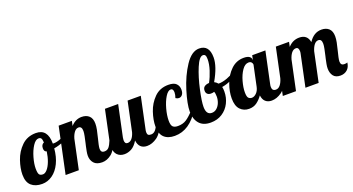

<svg xmlns="http://www.w3.org/2000/svg" viewBox="-63 -1356 3621 1968"><g transform="rotate(-20 1747.5 -372.5)"><path d="M29 -34C57.7 -8.7 96.7 4 146 4C186.7 4 224.3 -8.3 259 -33C293.7 -57.7 322 -92.7 344 -138C366 -183.3 379.7 -236.3 385 -297C421.7 -303 455.5 -313.2 486.5 -327.5C517.5 -341.8 542.7 -359.3 562 -380L553 -407C529.7 -390.3 503.7 -376.2 475 -364.5C446.3 -352.8 421 -347 399 -347C393.7 -347 390 -347.3 388 -348V-349C388 -455.7 345.3 -509 260 -509C197.3 -509 145.3 -488.8 104 -448.5C62.7 -408.2 32.7 -360.3 14 -305C-4.7 -249.7 -14 -199.3 -14 -154C-14 -99.3 0.3 -59.3 29 -34ZM234 -113.5C218 -95.2 202 -86 186 -86C166.7 -86 153.3 -91.5 146 -102.5C138.7 -113.5 135 -135 135 -167C135 -201 141.3 -240.3 154 -285C166.7 -329.7 183.3 -368 204 -400C224.7 -432 246 -448 268 -448C281.3 -448 290.7 -443.8 296 -435.5C301.3 -427.2 304.7 -412 306 -390C285.3 -381.3 275 -363.3 275 -336C275 -312 284 -298 302 -294C296.7 -255.3 288 -220.2 276 -188.5C264 -156.8 250 -131.8 234 -113.5Z M710.5 -26.5C729.5 -4.8 759.3 6 800 6C834.7 6 868.2 -6.5 900.5 -31.5C932.8 -56.5 961.3 -105.7 986 -179H944C932 -149 920 -126.8 908 -112.5C896 -98.2 880 -91 860 -91C845.3 -91 835 -94.7 829 -102C823 -109.3 820 -119.7 820 -133C820 -144.3 822.2 -159.8 826.5 -179.5C830.8 -199.2 835.7 -219.3 841 -240C849.7 -274 856.3 -302.8 861 -326.5C865.7 -350.2 868 -371.7 868 -391C868 -429 858 -457.3 838 -476C818 -494.7 791 -504 757 -504C712.3 -504 673.3 -485.3 640 -448L651 -500H507L401 0H545L613 -321C621 -348.3 631.7 -370.5 645 -387.5C658.3 -404.5 673.7 -413 691 -413C715 -413 727 -396 727 -362C727 -348 724.7 -329.7 720 -307C715.3 -284.3 710.3 -261.3 705 -238C703.7 -233.3 701.2 -222.7 697.5 -206C693.8 -189.3 690.3 -172.2 687 -154.5C683.7 -136.8 682 -121 682 -107C682 -75 691.5 -48.2 710.5 -26.5Z M965.5 -24C985.2 -4 1011 6 1043 6C1069 6 1094.5 -0.7 1119.5 -14C1144.5 -27.3 1168.3 -52.3 1191 -89C1194.3 -57.7 1204.5 -34 1221.5 -18C1238.5 -2 1261.3 6 1290 6C1326.7 6 1363.2 -6.8 1399.5 -32.5C1435.8 -58.2 1466.3 -107 1491 -179H1449C1441 -152.3 1430.2 -131 1416.5 -115C1402.8 -99 1386.7 -91 1368 -91C1353.3 -91 1342.8 -93.8 1336.5 -99.5C1330.2 -105.2 1327 -114.7 1327 -128C1327 -139.3 1328.3 -150 1331 -160L1403 -500H1259L1191 -179C1183 -151.7 1172.3 -130.2 1159 -114.5C1145.7 -98.8 1129.7 -91 1111 -91C1091 -91 1081 -104.7 1081 -132C1081 -140.7 1082 -150 1084 -160L1156 -500H1012L944 -179C938.7 -152.3 936 -130.7 936 -114C936 -74 945.8 -44 965.5 -24Z M1477 -32.5C1504.3 -6.8 1542.7 6 1592 6C1701.3 6 1793 -55.7 1867 -179H1833C1802.3 -145 1774.2 -119.7 1748.5 -103C1722.8 -86.3 1692 -78 1656 -78C1630.7 -78 1612.3 -83.8 1601 -95.5C1589.7 -107.2 1584 -129.3 1584 -162C1584 -199.3 1590.3 -241.3 1603 -288C1615.7 -334.7 1632 -374.3 1652 -407C1672 -439.7 1692 -456 1712 -456C1721.3 -456 1728.3 -452.3 1733 -445C1737.7 -437.7 1740 -427.7 1740 -415C1740 -397.7 1736 -378 1728 -356C1740 -348 1751.7 -344 1763 -344C1778.3 -344 1791 -350.3 1801 -363C1811 -375.7 1816 -393.7 1816 -417C1816 -443.7 1807.5 -465.7 1790.5 -483C1773.5 -500.3 1745 -509 1705 -509C1643 -509 1591.8 -488.8 1551.5 -448.5C1511.2 -408.2 1481.8 -360.3 1463.5 -305C1445.2 -249.7 1436 -199 1436 -153C1436 -98.3 1449.7 -58.2 1477 -32.5Z M1860.5 -45C1888.2 -12.3 1929.7 4 1985 4C2033 4 2075 -7.7 2111 -31C2147 -54.3 2174.7 -85.3 2194 -124C2213.3 -162.7 2223 -204.3 2223 -249C2223 -269.7 2221.3 -286.3 2218 -299C2253.3 -305 2285.8 -315.2 2315.5 -329.5C2345.2 -343.8 2369 -360.7 2387 -380L2378 -407C2354 -390.3 2324.8 -375.7 2290.5 -363C2256.2 -350.3 2224.3 -344 2195 -344C2183.7 -357.3 2171 -367.3 2157 -374C2211.7 -469.3 2239 -549.3 2239 -614C2239 -705.3 2202.3 -751 2129 -751C2074.3 -751 2023.3 -715.3 1976 -644C1928.7 -572.7 1890.7 -490.2 1862 -396.5C1833.3 -302.8 1819 -229.3 1819 -176C1819 -121.3 1832.8 -77.7 1860.5 -45ZM2083.5 -107C2067.8 -93 2049.7 -86 2029 -86C1988.3 -86 1968 -115 1968 -173C1968 -211.7 1977 -272.3 1995 -355C2013 -437.7 2035.5 -511.3 2062.5 -576C2089.5 -640.7 2116 -673 2142 -673C2154 -673 2162.5 -668.8 2167.5 -660.5C2172.5 -652.2 2175 -638 2175 -618C2175 -583.3 2168.2 -544.5 2154.5 -501.5C2140.8 -458.5 2124.3 -419.3 2105 -384C2083 -382.7 2065.8 -377.3 2053.5 -368C2041.2 -358.7 2035 -344 2035 -324C2035 -308.7 2039.7 -296.7 2049 -288C2058.3 -279.3 2071 -275 2087 -275C2095.7 -275 2102.7 -275.5 2108 -276.5C2113.3 -277.5 2118.3 -279 2123 -281C2129 -269 2132 -250.7 2132 -226C2132 -203.3 2127.8 -181.3 2119.5 -160C2111.2 -138.7 2099.2 -121 2083.5 -107Z M2307 -33C2332.3 -7 2364 6 2402 6C2434.7 6 2462.8 -2.5 2486.5 -19.5C2510.2 -36.5 2531.7 -58.7 2551 -86C2554.3 -56 2564.5 -33.2 2581.5 -17.5C2598.5 -1.8 2621 6 2649 6C2685.7 6 2722.2 -6.8 2758.5 -32.5C2794.8 -58.2 2825.3 -107 2850 -179H2808C2800 -151 2789.2 -128.3 2775.5 -111C2761.8 -93.7 2745.7 -85 2727 -85C2699.7 -85 2686 -99.3 2686 -128C2686 -139.3 2687.3 -150 2690 -160L2762 -500H2618L2607 -447V-454C2607 -469.3 2600.3 -481.7 2587 -491C2573.7 -500.3 2553.3 -505 2526 -505C2472 -505 2425.5 -486.2 2386.5 -448.5C2347.5 -410.8 2318.2 -364.8 2298.5 -310.5C2278.8 -256.2 2269 -204.3 2269 -155C2269 -99.7 2281.7 -59 2307 -33ZM2516.5 -114.5C2500.2 -98.8 2483.7 -91 2467 -91C2453 -91 2441.2 -95.7 2431.5 -105C2421.8 -114.3 2417 -135.7 2417 -169C2417 -202.3 2423 -240.8 2435 -284.5C2447 -328.2 2463.7 -365.5 2485 -396.5C2506.3 -427.5 2530.3 -443 2557 -443C2571 -443 2581.3 -438.8 2588 -430.5C2594.7 -422.2 2598 -413.7 2598 -405L2550 -179C2544 -151.7 2532.8 -130.2 2516.5 -114.5Z M3322 -26C3338 -4.7 3363.7 6 3399 6C3427.7 6 3452.2 -2.7 3472.5 -20C3492.8 -37.3 3505 -63 3509 -97C3503 -93 3492 -91 3476 -91C3461.3 -91 3451 -94.7 3445 -102C3439 -109.3 3436 -119.7 3436 -133C3436 -144.3 3438.2 -159.8 3442.5 -179.5C3446.8 -199.2 3451.7 -219.3 3457 -240C3465.7 -274 3472.3 -302.8 3477 -326.5C3481.7 -350.2 3484 -371.7 3484 -391C3484 -429 3474 -457.3 3454 -476C3434 -494.7 3407 -504 3373 -504C3317 -504 3270.7 -475.7 3234 -419C3224 -476.3 3189.7 -505 3131 -505C3083.7 -505 3043 -486 3009 -448L3020 -500H2876L2770 0H2914L2982 -321C2990 -349 3000.8 -371.5 3014.5 -388.5C3028.2 -405.5 3044.3 -414 3063 -414C3083 -414 3093 -399.3 3093 -370C3093 -361.3 3092 -353 3090 -345L3017 0H3161L3229 -321C3237 -348.3 3247.7 -370.5 3261 -387.5C3274.3 -404.5 3289.7 -413 3307 -413C3331 -413 3343 -396 3343 -362C3343 -348 3340.7 -329.7 3336 -307C3331.3 -284.3 3326.3 -261.3 3321 -238C3319.7 -233.3 3317.2 -222.7 3313.5 -206C3309.8 -189.3 3306.3 -172.2 3303 -154.5C3299.7 -136.8 3298 -121 3298 -107C3298 -74.3 3306 -47.3 3322 -26Z"/></g></svg>

Font: DonutKreme
Style: Regular
Weight: 400
Designer: Impallari Type
Foundry: Impallari Type
Version: Version 2.100